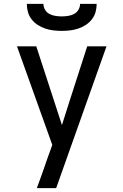

<svg xmlns="http://www.w3.org/2000/svg" viewBox="-20 -975 640 995"><path d="M171 0Q185 -38 198.5 -76Q212 -114 225 -152L251 -224L68 -735H168L301 -327L342 -456L432 -735H532L271 0ZM300 -815Q278 -815 256.5 -817.5Q235 -820 214.5 -827Q194 -834 176 -845.5Q158 -857 144.5 -874Q131 -891 125 -912Q119 -933 119 -955H205Q205 -939 213.5 -924.5Q222 -910 236.5 -902.5Q251 -895 267.5 -892.5Q284 -890 300 -890Q316 -890 332.5 -892.5Q349 -895 363.5 -902.5Q378 -910 386.5 -924.5Q395 -939 395 -955H481Q481 -933 475 -912Q469 -891 455.5 -874Q442 -857 424 -845.5Q406 -834 385.5 -827Q365 -820 343.5 -817.5Q322 -815 300 -815Z"/></svg>

Font: Iosevka Medium Extended
Style: Regular
Weight: 500
Width: 7
Monospace: yes
Designer: Belleve Invis
Foundry: Belleve Invis
Version: Version 32.5.0; ttfautohint (v1.8.4)